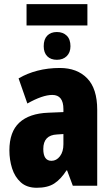

<svg xmlns="http://www.w3.org/2000/svg" viewBox="-20 -888 534 918"><path d="M266.1 -563Q348.6 -563 396.7 -513.7Q444.8 -464.4 444.8 -362.8V0H328.1L300.8 -73.2H297.9Q271 -31.2 239.5 -10.7Q208 9.8 155.8 9.8Q108.4 9.8 79.6 -16.1Q50.8 -42 37.8 -83Q24.9 -124 24.9 -168.9Q24.9 -257.8 72.5 -301.8Q120.1 -345.7 210.9 -349.1L283.2 -352.1V-366.2Q283.2 -434.1 230 -434.1Q183.6 -434.1 110.8 -393.1L68.8 -513.2Q109.4 -537.1 159.2 -550Q209 -563 266.1 -563ZM283.2 -247.1 252.9 -245.1Q187 -242.2 187 -175.8Q187 -119.1 226.1 -119.1Q250 -119.1 266.6 -140.9Q283.2 -162.6 283.2 -198.2ZM397.9 -868.2V-766.1H106.9V-868.2ZM252 -734.9Q281.2 -734.9 299.1 -717.5Q316.9 -700.2 316.9 -667Q316.9 -637.2 299.1 -619.6Q281.2 -602.1 252 -602.1Q222.7 -602.1 205.8 -619.1Q189 -636.2 189 -667Q189 -700.2 205.8 -717.5Q222.7 -734.9 252 -734.9Z"/></svg>

Font: Open Sans Condensed ExtraBold
Style: Regular
Weight: 800
Width: 3
Designer: Monotype Design Team
Foundry: Monotype Imaging Inc.
Version: Version 3.000; ttfautohint (v1.8.4)